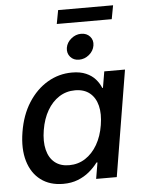

<svg xmlns="http://www.w3.org/2000/svg" viewBox="-58 -899 711 955"><g transform="rotate(-5 297.5 -421.5)"><path d="M219.2 10.3Q152.3 10.3 107.2 -23.7Q62 -57.6 43.7 -119.4Q25.4 -181.2 39.1 -264.2Q52.7 -348.1 91.8 -409.4Q130.9 -470.7 187.5 -504.2Q244.1 -537.6 310.1 -537.6Q351.1 -537.6 379.6 -525.1Q408.2 -512.7 426.3 -492.2Q444.3 -471.7 453.6 -448.2H457L470.7 -529.3H574.2L486.8 0H383.8L397.5 -81.1H392.6Q374.5 -56.6 349.6 -35.9Q324.7 -15.1 292.2 -2.4Q259.8 10.3 219.2 10.3ZM256.3 -79.6Q301.3 -79.6 337.2 -102.8Q373 -126 397.2 -167.7Q421.4 -209.5 430.2 -264.6Q439.5 -320.3 429.2 -361.3Q418.9 -402.3 390.6 -425.3Q362.3 -448.2 317.4 -448.2Q273.4 -448.2 238 -425.5Q202.6 -402.8 178.7 -361.8Q154.8 -320.8 145.5 -264.6Q136.2 -208.5 146.5 -166.7Q156.7 -125 184.8 -102.3Q212.9 -79.6 256.3 -79.6ZM351.1 -598.1Q323.7 -598.1 307.6 -616.7Q291.5 -635.3 295.4 -662.1Q299.8 -688.5 322.3 -707Q344.7 -725.6 372.1 -725.6Q399.9 -725.6 416.3 -707Q432.6 -688.5 428.2 -662.1Q423.8 -635.3 401.4 -616.7Q378.9 -598.1 351.1 -598.1ZM543 -853 530.3 -784.7H255.9L268.6 -853Z"/></g></svg>

Font: Inter 24pt Medium
Style: Italic
Weight: 500
Italic angle: -9.3988°
Designer: Rasmus Andersson
Foundry: rsms
Version: Version 4.001;git-66647c0bb